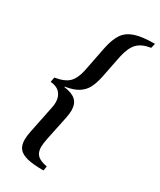

<svg xmlns="http://www.w3.org/2000/svg" viewBox="-231 -867 903 1084"><g transform="rotate(30 220.0 -325.0)"><path d="M73 44Q73 21 79 -9L116 -190Q120 -206 120 -225Q120 -261 100 -284.5Q80 -308 37 -312L43 -343Q105 -353 132.5 -380Q160 -407 172 -463L205 -630Q218 -692 241.5 -726.5Q265 -761 311.5 -776.5Q358 -792 440 -792L433 -762Q375 -753 347 -723.5Q319 -694 305 -630L276 -484Q266 -436 250 -405.5Q234 -375 203 -355.5Q172 -336 119 -328V-325Q172 -318 196 -295.5Q220 -273 220 -230Q220 -209 214 -180L181 -22Q174 15 174 32Q174 68 193 86.5Q212 105 257 113L252 142Q185 142 146.5 132.5Q108 123 90.5 102Q73 81 73 44Z"/></g></svg>

Font: Taviraj SemiBold
Style: Italic
Weight: 600
Italic angle: -12°
Designer: Katatrad Team
Foundry: CadsonDemak
Version: Version 1.001